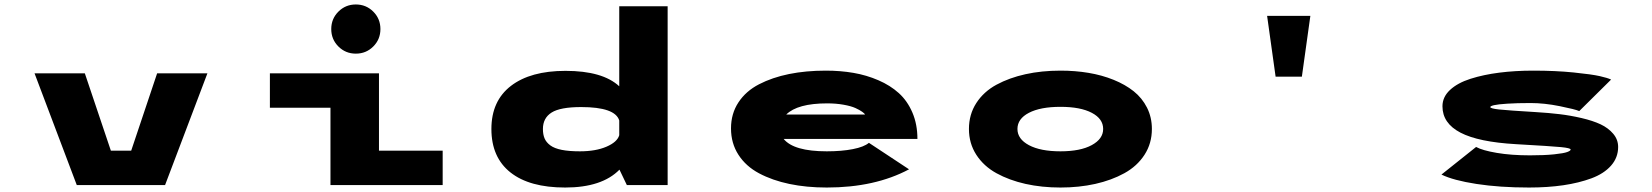

<svg xmlns="http://www.w3.org/2000/svg" viewBox="-20 -828 7390 859"><path d="M683 -500H908L718.5 0H323.5L134.5 -500H359.5L476 -154H567Z M1650 -620Q1618 -588 1572 -588Q1526 -588 1494 -620Q1462 -652 1462 -698Q1462 -744 1494 -776Q1526 -808 1572 -808Q1618 -808 1650 -776Q1682 -744 1682 -698Q1682 -652 1650 -620ZM1675.5 -154H1960.5V0H1458.5V-346H1187.5V-500H1675.5Z M2510 -511Q2676 -511 2750.5 -442V-800H2967V0H2784.5L2751.5 -69Q2673 11 2508.5 11Q2349 11 2263.8 -56.5Q2178.5 -124 2178.5 -251Q2178.5 -376.5 2266 -443.8Q2353.5 -511 2510 -511ZM2409 -251Q2409 -226 2416.5 -208.5Q2424 -191 2442.2 -177.5Q2460.5 -164 2493.2 -157.5Q2526 -151 2574.5 -151Q2645.5 -151 2693.5 -171.8Q2741.5 -192.5 2750.5 -223V-289Q2732 -349 2580 -349Q2486.5 -349 2447.8 -324.5Q2409 -300 2409 -251Z M4047 -70.5Q3894.5 11 3679 11Q3588 11 3511.8 -5Q3435.5 -21 3376.2 -52.5Q3317 -84 3283.8 -135.5Q3250.5 -187 3250.5 -253.5Q3250.5 -319.5 3283.8 -370Q3317 -420.5 3376 -451Q3435 -481.5 3510.2 -496.8Q3585.5 -512 3674.5 -512Q3740 -512 3798.2 -502Q3856.5 -492 3909.8 -469Q3963 -446 4001.2 -411.5Q4039.5 -377 4062 -324.5Q4084.5 -272 4084.5 -206.5H3486Q3531 -151 3679 -151Q3745.5 -151 3795.5 -160.8Q3845.5 -170.5 3867.5 -189ZM3681 -365.5Q3548 -365.5 3497.5 -315.5H3850Q3848 -320.5 3837 -328.2Q3826 -336 3806.8 -344.8Q3787.5 -353.5 3754 -359.5Q3720.5 -365.5 3681 -365.5Z M4724.5 11Q4641 11 4568.2 -5.2Q4495.5 -21.5 4438.2 -53Q4381 -84.5 4348 -135.5Q4315 -186.5 4315 -251Q4315 -316 4348 -367Q4381 -418 4438.2 -449Q4495.5 -480 4568 -496Q4640.5 -512 4724.5 -512Q4790.5 -512 4850.2 -502Q4910 -492 4962 -471Q5014 -450 5052 -419.8Q5090 -389.5 5111.8 -346.2Q5133.5 -303 5133.5 -251Q5133.5 -186.5 5100.5 -135.5Q5067.5 -84.5 5010.2 -53Q4953 -21.5 4880.2 -5.2Q4807.5 11 4724.5 11ZM4724.5 -151Q4813.5 -151 4864.5 -178.8Q4915.5 -206.5 4915.5 -251Q4915.5 -296.5 4864.8 -323.2Q4814 -350 4724.5 -350Q4634.5 -350 4583.2 -323.2Q4532 -296.5 4532 -251Q4532 -206 4583.5 -178.5Q4635 -151 4724.5 -151Z M5649 -757H5842.5L5804.5 -485H5687Z M6821 11Q6689.5 11 6585.8 -5Q6482 -21 6429 -47L6584 -170.5Q6612 -155 6676.5 -144Q6741 -133 6825 -133Q6889.5 -133 6932.8 -137.5Q6976 -142 6991.5 -147.8Q7007 -153.5 7007 -159Q7007 -165.5 6964.5 -169.8Q6922 -174 6762.5 -183Q6595 -192.5 6514.2 -234.5Q6433.5 -276.5 6433.5 -352.5Q6433.5 -394 6467.2 -425.5Q6501 -457 6559 -475.5Q6617 -494 6688 -503Q6759 -512 6840 -512Q6939 -512 7020.2 -503.8Q7101.5 -495.5 7137 -487.5Q7172.5 -479.5 7188 -472L7045.5 -331Q7028 -339 6958.5 -353Q6889 -367 6827.5 -367Q6766 -367 6723.8 -364.2Q6681.5 -361.5 6664.5 -357.5Q6647.5 -353.5 6647.5 -349Q6647.5 -342.5 6686.8 -338.2Q6726 -334 6851 -326.5Q6909.5 -323 6957.5 -317.2Q7005.5 -311.5 7056 -299.8Q7106.5 -288 7141 -271.8Q7175.5 -255.5 7197.5 -229.5Q7219.5 -203.5 7219.5 -170.5Q7219.5 -123 7187.8 -87Q7156 -51 7100 -30.2Q7044 -9.5 6974 0.8Q6904 11 6821 11Z"/></svg>

Font: League Mono Extended ExtraBold
Style: Regular
Weight: 800
Width: 9
Designer: Tyler Finck
Foundry: The League of Moveable Type / Tyler Finck
Version: Version 2.210